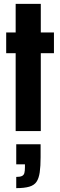

<svg xmlns="http://www.w3.org/2000/svg" viewBox="-20 -678 310 993"><path d="M61 0V-403H12V-510H61V-658H191V-510H259V-403H191V0ZM64 295V237Q83 237 93 232.5Q103 228 106 217Q109 206 109 187V172H64V68H190V135Q190 182 185.5 213Q181 244 169 262Q157 280 131.5 287.5Q106 295 64 295Z"/></svg>

Font: Saira ExtraCondensed ExtraBold
Style: Regular
Weight: 800
Width: 2
Designer: Hector Gatti with collaboration of the Omnibus-Type team
Foundry: Omnibus-Type
Version: Version 1.101